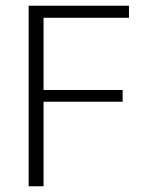

<svg xmlns="http://www.w3.org/2000/svg" viewBox="-20 -650 505 670"><path d="M430 -630V-588H132V-336H408V-295H132V0H80V-630Z"/></svg>

Font: Mukta Malar ExtraLight
Style: Regular
Weight: 275
Designer: Aadarsh Rajan, Girish Dalvi, Yashodeep Gholap
Foundry: Ek Type
Version: Version 2.538;PS 1.000;hotconv 16.6.51;makeotf.lib2.5.65220;